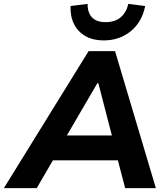

<svg xmlns="http://www.w3.org/2000/svg" viewBox="-59 -968 862 988"><path d="M-39 0 397 -705H533L743 0H585L535 -191L586 -143H174L240 -189L130 0ZM442 -540 267 -240 247 -271H555L525 -239L447 -540ZM474 -760Q420 -760 381 -782Q342 -804 322 -844Q302 -884 304 -937L392 -948Q391 -904 414 -879Q437 -854 485 -854Q533 -854 562.5 -879.5Q592 -905 601 -948L688 -937Q672 -855 614 -807.5Q556 -760 474 -760Z"/></svg>

Font: Nunito Sans 9pt ExtraBold
Style: Italic
Weight: 800
Italic angle: -9°
Version: Version 3.101;gftools[0.9.27]